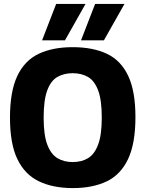

<svg xmlns="http://www.w3.org/2000/svg" viewBox="-20 -951 742 981"><path d="M352 10Q251 10 179 -24.5Q107 -59 69 -137.5Q31 -216 31 -350Q31 -483 68 -562Q105 -641 176.5 -675.5Q248 -710 351 -710Q455 -710 526.5 -676Q598 -642 635 -563.5Q672 -485 672 -353Q672 -217 634 -137.5Q596 -58 524.5 -24Q453 10 352 10ZM351 -123Q397 -123 430 -143Q463 -163 481.5 -212.5Q500 -262 500 -350Q500 -440 481.5 -489Q463 -538 430 -557.5Q397 -577 351 -577Q307 -577 273.5 -558Q240 -539 221.5 -489.5Q203 -440 203 -350Q203 -260 222 -211Q241 -162 274 -142.5Q307 -123 351 -123ZM394 -745 466 -931H616L511 -745ZM195 -745 267 -931H417L312 -745Z"/></svg>

Font: Georama
Style: Bold
Weight: 700
Designer: Jean-Baptiste Levee
Foundry: Production Type
Version: Version 1.000